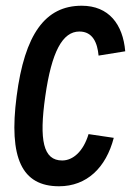

<svg xmlns="http://www.w3.org/2000/svg" viewBox="-20 -610 457 670"><path d="M377 -129 289 -142C271 -82 235 -50 197 -50C131 -50 116 -120 138 -274C160 -429 198 -500 257 -500C304 -500 320 -460 324 -416L417 -431C409 -525 360 -590 265 -590C138 -590 66 -491 38 -274C10 -59 56 40 186 40C283 40 350 -25 377 -129Z"/></svg>

Font: Smiley Sans Oblique
Style: Regular
Weight: 400
Italic angle: -8°
Designer: oooooohmygosh, Nagisa Chen, Janine Sui, Heda Shi, Jian Li
Foundry: atelierAnchor
Version: Version 2.0.1